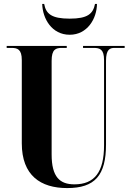

<svg xmlns="http://www.w3.org/2000/svg" viewBox="-20 -948 668 978"><path d="M335 -771C425 -771 473 -853 474 -928H464C454 -878 427 -853 335 -853C242 -853 214 -878 205 -928H195C197 -853 244 -771 335 -771ZM322 10C464 10 520 -55 520 -213V-638C520 -697 540 -704 564 -704H615V-714H403V-704H457C489 -704 510 -697 510 -642V-208C510 -71 461 -9 359 -9C285 -9 243 -46 243 -161V-638C243 -697 264 -704 296 -704H320V-714H14V-704H38C69 -704 91 -697 91 -642V-218C91 -54 187 10 322 10Z"/></svg>

Font: Noto Serif Display Condensed Extra
Style: Regular
Weight: 800
Width: 3
Designer: Monotype Design Team
Foundry: Monotype Imaging Inc.
Version: Version 1.900